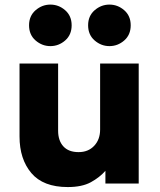

<svg xmlns="http://www.w3.org/2000/svg" viewBox="-20 -780 678 816"><path d="M268 15Q163.5 15 113.2 -44.5Q63 -104 63 -200V-510H227V-224.5Q227 -182.5 249.2 -158Q271.5 -133.5 314 -133.5Q355 -133.5 380.2 -160.2Q405.5 -187 405.5 -229.5V-510H569.5V0H428V-54Q403.5 -26 366 -5.5Q328.5 15 268 15ZM194 -584Q159 -584 131.2 -608Q103.5 -632 103.5 -672.5Q103.5 -712.5 131.2 -736.5Q159 -760.5 194 -760.5Q229.5 -760.5 257 -736.5Q284.5 -712.5 284.5 -672.5Q284.5 -632 257 -608Q229.5 -584 194 -584ZM445 -584Q410 -584 382.2 -608Q354.5 -632 354.5 -672.5Q354.5 -712.5 382.2 -736.5Q410 -760.5 445 -760.5Q480.5 -760.5 508 -736.5Q535.5 -712.5 535.5 -672.5Q535.5 -632 508 -608Q480.5 -584 445 -584Z"/></svg>

Font: Geologica
Style: Bold
Weight: 700
Designer: Sindre Bremnes, Frode Helland
Foundry: Monokrom Skriftforlag AS
Version: Version 1.010; ttfautohint (v1.8.4.7-5d5b);gftools[0.9.28]